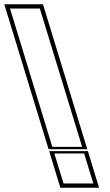

<svg xmlns="http://www.w3.org/2000/svg" viewBox="-271 -810 515 902"><path d="M5.7 -19 -15.7 -89H124.3L145.7 -19L146 -18L167.4 52H27.4L6 -18ZM-202.5 -700 -46.6 -190 -25.2 -120H114.8L93.4 -190L-62.5 -700L-83.9 -770H-223.9ZM-42.7 -109 12.6 72H194.4L139.1 -109ZM-250.9 -790H-69.1L141.8 -100H-40Z"/></svg>

Font: Nordica Plus
Style: NordicaClassicRgExtOpOblOl
Weight: 500
Version: Version 1.01